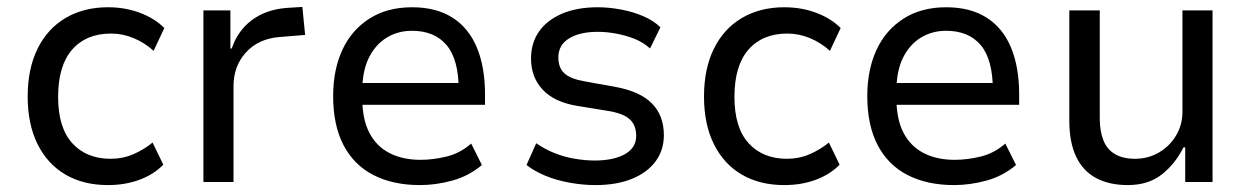

<svg xmlns="http://www.w3.org/2000/svg" viewBox="-20 -526 3612 555"><path d="M292 9Q221 9 169 -21.5Q117 -52 88.5 -109.5Q60 -167 60 -247Q60 -327 88.5 -385Q117 -443 169.5 -474Q222 -505 292 -505Q342 -505 384.5 -489Q427 -473 455 -445L424 -379Q399 -402 367 -415.5Q335 -429 301 -429Q229 -429 188.5 -382.5Q148 -336 148 -246Q148 -157 189 -112Q230 -67 300 -67Q335 -67 366 -80.5Q397 -94 421 -114L452 -50Q425 -22 383.5 -6.5Q342 9 292 9Z M568 0V-496H646V-386H650Q667 -437 707.5 -467.5Q748 -498 807 -503L854 -506L862 -425L788 -419Q727 -414 691 -374.5Q655 -335 655 -277V0Z M1194 9Q1116 9 1059.5 -20Q1003 -49 973 -106.5Q943 -164 943 -248Q943 -324 969.5 -381.5Q996 -439 1047.5 -472Q1099 -505 1171 -505Q1241 -505 1288 -475Q1335 -445 1358.5 -388.5Q1382 -332 1382 -253V-223H1009V-286H1325L1306 -265Q1306 -354 1271 -395.5Q1236 -437 1171 -437Q1130 -437 1097.5 -417Q1065 -397 1046 -358.5Q1027 -320 1027 -260V-245Q1027 -182 1047.5 -142.5Q1068 -103 1106 -83.5Q1144 -64 1196 -64Q1232 -64 1271 -73.5Q1310 -83 1342 -111L1373 -49Q1335 -17 1287.5 -4Q1240 9 1194 9Z M1702 9Q1664 9 1626 2Q1588 -5 1556.5 -18Q1525 -31 1502 -49L1530 -112Q1556 -94 1584 -83Q1612 -72 1642 -67Q1672 -62 1699 -62Q1754 -62 1786.5 -80.5Q1819 -99 1819 -133Q1819 -164 1800.5 -181Q1782 -198 1740 -205L1648 -220Q1582 -231 1548.5 -267Q1515 -303 1515 -357Q1515 -401 1537.5 -434Q1560 -467 1603.5 -486Q1647 -505 1708 -505Q1740 -505 1775 -498.5Q1810 -492 1840 -479Q1870 -466 1889 -447L1859 -386Q1839 -404 1813.5 -414Q1788 -424 1760.5 -429Q1733 -434 1708 -434Q1656 -434 1625 -415Q1594 -396 1594 -360Q1594 -330 1611.5 -314Q1629 -298 1669 -291L1758 -275Q1830 -262 1864.5 -227Q1899 -192 1899 -135Q1899 -92 1875 -59.5Q1851 -27 1806.5 -9Q1762 9 1702 9Z M2247 9Q2176 9 2124 -21.5Q2072 -52 2043.5 -109.5Q2015 -167 2015 -247Q2015 -327 2043.5 -385Q2072 -443 2124.5 -474Q2177 -505 2247 -505Q2297 -505 2339.5 -489Q2382 -473 2410 -445L2379 -379Q2354 -402 2322 -415.5Q2290 -429 2256 -429Q2184 -429 2143.5 -382.5Q2103 -336 2103 -246Q2103 -157 2144 -112Q2185 -67 2255 -67Q2290 -67 2321 -80.5Q2352 -94 2376 -114L2407 -50Q2380 -22 2338.5 -6.5Q2297 9 2247 9Z M2738 9Q2660 9 2603.5 -20Q2547 -49 2517 -106.5Q2487 -164 2487 -248Q2487 -324 2513.5 -381.5Q2540 -439 2591.5 -472Q2643 -505 2715 -505Q2785 -505 2832 -475Q2879 -445 2902.5 -388.5Q2926 -332 2926 -253V-223H2553V-286H2869L2850 -265Q2850 -354 2815 -395.5Q2780 -437 2715 -437Q2674 -437 2641.5 -417Q2609 -397 2590 -358.5Q2571 -320 2571 -260V-245Q2571 -182 2591.5 -142.5Q2612 -103 2650 -83.5Q2688 -64 2740 -64Q2776 -64 2815 -73.5Q2854 -83 2886 -111L2917 -49Q2879 -17 2831.5 -4Q2784 9 2738 9Z M3240 9Q3187 9 3149 -11Q3111 -31 3091 -72.5Q3071 -114 3071 -177V-496H3159V-184Q3159 -147 3169.5 -120.5Q3180 -94 3203 -80.5Q3226 -67 3261 -67Q3299 -67 3330.5 -85.5Q3362 -104 3380 -135Q3398 -166 3398 -202V-496H3485V0H3406V-100H3401Q3377 -52 3338 -21.5Q3299 9 3240 9Z"/></svg>

Font: Nunito Sans 7pt SemiCondensed
Style: Regular
Weight: 400
Width: 4
Designer: Vernon Adams
Foundry: Vernon Adams
Version: Version 3.101;gftools[0.9.27]